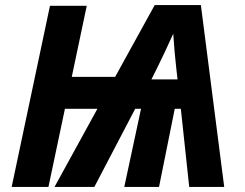

<svg xmlns="http://www.w3.org/2000/svg" viewBox="-20 -737 964 757"><path d="M26 0H171L236 -308H364L195 0H352L513 -308H536L470 0H607L669 -308H693L726 0H864L772 -717H590L434 -434H263L322 -714H177ZM577 -424 600 -470C614 -498 643 -559 663 -604C666 -557 671 -501 675 -468L680 -424Z"/></svg>

Font: Noto Sans
Style: Bold Italic
Weight: 700
Italic angle: -12°
Designer: Monotype Design Team
Foundry: Monotype Imaging Inc.
Version: Version 2.013